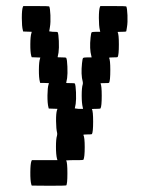

<svg xmlns="http://www.w3.org/2000/svg" viewBox="-20 -403 456 623"><path d="M54.2 -380.4 55.7 -383.3H97.2Q138.7 -383.3 139.6 -382.3Q142.6 -377.4 143.6 -353.5Q144.5 -329.6 142.1 -315.9Q141.6 -313.5 141.4 -311.5Q141.1 -309.6 140.9 -308.3Q140.6 -307.1 140.4 -305.9Q140.1 -304.7 140.1 -304Q140.1 -303.2 140.1 -302.7Q140.1 -302.2 139.6 -301.8V-301.3L151.4 -299.8H152.8Q166 -299.8 167 -298.8Q169.9 -293.9 170.9 -270Q171.9 -246.1 169.9 -232.4Q167.5 -218.8 167 -217.8Q166 -216.8 180.2 -216.8Q193.4 -216.8 194.8 -215.3Q197.8 -210.4 198.7 -186.8Q199.7 -163.1 197.8 -149.4Q195.3 -135.3 194.8 -134.3Q193.8 -133.3 208 -133.3Q221.7 -133.3 222.7 -132.3Q225.6 -127.4 226.6 -103.5Q227.5 -79.6 225.6 -65.9Q223.1 -52.2 222.7 -51.3L234.4 -49.8H235.8H249.5L248.5 -54.7Q245.1 -67.9 245.1 -93.5Q245.1 -119.1 248.5 -129.4Q249.5 -133.3 248.5 -137.7Q242.2 -160.6 246.1 -197.8Q247.6 -212.4 249.5 -214.6Q251.5 -216.8 263.7 -216.8H277.3L276.4 -221.2Q270 -244.1 273.9 -281.2Q275.4 -295.9 277.3 -297.9Q279.3 -299.8 291.5 -299.8H305.2L304.2 -304.7Q300.8 -318.4 300.8 -344.7Q300.8 -371.1 304.2 -380.4L305.7 -383.3H347.2Q388.7 -383.3 389.6 -382.3Q392.6 -377.4 393.6 -353.5Q394.5 -329.6 392.1 -315.9Q391.6 -313.5 391.4 -311.5Q391.1 -309.6 390.9 -308.3Q390.6 -307.1 390.4 -305.9Q390.1 -304.7 390.1 -304Q390.1 -303.2 390.1 -302.7Q390.1 -302.2 389.6 -301.8V-301.3Q388.2 -299.8 375 -299.8Q360.8 -299.8 361.8 -298.8Q365.7 -292 365.7 -258.8Q365.7 -224.6 361.8 -217.8Q360.8 -216.8 347.2 -216.8Q334 -216.8 334 -215.3Q337.9 -208.5 337.9 -175.8Q337.9 -141.1 334 -134.3Q333 -133.3 319.3 -133.3Q305.2 -133.3 306.2 -132.3Q310.1 -125.5 310.1 -92.3Q310.1 -58.1 306.2 -51.3Q304.7 -49.8 291.5 -49.8Q277.3 -49.8 278.3 -48.8Q282.2 -42 282.2 -8.3Q282.2 25.4 278.3 32.2Q277.3 33.2 263.7 33.2Q250.5 33.2 250.5 34.7Q254.9 42.5 254.9 74.2Q254.9 107.9 250.5 115.7Q249.5 116.7 222.2 116.7Q217.8 116.7 213.6 116.7Q209.5 116.7 206.1 116.9Q202.6 117.2 200 117.2Q197.3 117.2 196.3 117.2L194.8 117.7Q198.7 124 198.7 159.4Q198.7 194.8 194.8 198.7Q193.8 199.7 138.2 199.7L83 199.2L81.5 195.3Q78.1 182.6 78.4 155.5Q78.6 128.4 82 119.6L83.5 116.7H125H166.5L165 112.3Q161.6 99.1 161.6 73.2Q161.6 47.4 165 37.1Q166 32.2 165.5 28.8Q162.1 15.6 161.9 -10Q161.6 -35.6 165 -45.9L166.5 -49.8L152.3 -50.3L138.2 -50.8L137.2 -54.7Q133.8 -67.4 134 -93.5Q134.3 -119.6 137.7 -129.4L138.7 -133.3L124.5 -133.8H110.4L109.4 -137.7Q106 -150.4 106.2 -176.8Q106.4 -203.1 109.9 -212.9L110.8 -216.3L96.7 -216.8L83 -217.3L81.5 -221.2Q78.1 -233.9 78.4 -260Q78.6 -286.1 82 -295.9L83 -299.8L69.3 -300.3L55.2 -300.8L54.2 -304.7Q50.8 -317.4 50.8 -344.5Q50.8 -371.6 54.2 -380.4Z"/></svg>

Font: VT323
Style: Regular
Weight: 400
Monospace: yes
Version: Version 001.002